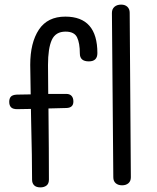

<svg xmlns="http://www.w3.org/2000/svg" viewBox="-20 -812 680 832"><path d="M402 -582Q402 -546 365 -546Q326 -546 326 -580Q326 -625 314 -650Q302 -675 264 -675Q221 -675 204.5 -639Q188 -603 188 -530Q188 -453 189 -405H268Q282 -405 290 -396.5Q298 -388 298 -372Q298 -345 268 -344L190 -342Q192 -154 192 -34Q192 -16 181.5 -8Q171 0 155 0Q137 0 128 -9Q119 -18 119 -33Q119 -125 115 -285L114 -340L54 -339Q36 -339 28 -347Q20 -355 20 -371Q20 -385 27 -393Q34 -401 53 -402L113 -403Q111 -501 111 -531Q111 -627 148.5 -683.5Q186 -740 263 -740Q402 -740 402 -582ZM471 -44 465 -756Q465 -773 476 -782.5Q487 -792 505 -792Q522 -792 532 -782.5Q542 -773 542 -757L547 -44Q547 -27 536.5 -18Q526 -9 509 -9Q492 -9 481.5 -18Q471 -27 471 -44Z"/></svg>

Font: Mali
Style: Regular
Weight: 400
Version: Version 1.000; ttfautohint (v1.6)